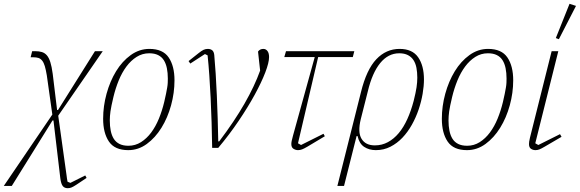

<svg xmlns="http://www.w3.org/2000/svg" viewBox="-93 -777 3047 1009"><path d="M182 -175 153 -381Q148 -411 142.5 -429.5Q137 -448 128.5 -458.5Q120 -469 109 -472.5Q98 -476 82 -476H68L76 -508H93Q112 -508 127 -503.5Q142 -499 153 -486.5Q164 -474 171.5 -450.5Q179 -427 184 -389L207 -199H212L406 -508H447L213 -169L257 146Q258 153 259 161.5Q260 170 262 178L277 184L355 145L362 158L308 194Q291 205 282 208.5Q273 212 263 212Q246 212 237 201Q228 190 224 160L188 -144H183L-31 200H-73Z M582 -11Q618 -11 648 -30Q678 -49 701.5 -80.5Q725 -112 742 -153.5Q759 -195 770 -241Q776 -266 779.5 -284Q783 -302 785.5 -316Q788 -330 788.5 -341.5Q789 -353 789 -364Q789 -394 784 -418.5Q779 -443 768 -460.5Q757 -478 738 -487.5Q719 -497 691 -497Q655 -497 625 -478Q595 -459 571.5 -427.5Q548 -396 531 -354.5Q514 -313 503 -267Q491 -217 487.5 -191.5Q484 -166 484 -144Q484 -114 489 -89.5Q494 -65 505 -47.5Q516 -30 535 -20.5Q554 -11 582 -11ZM581 12Q510 12 479.5 -33Q449 -78 449 -153Q449 -219 467 -284.5Q485 -350 517 -402.5Q549 -455 594 -487.5Q639 -520 692 -520Q763 -520 793.5 -475Q824 -430 824 -355Q824 -289 806 -223.5Q788 -158 755.5 -105.5Q723 -53 678.5 -20.5Q634 12 581 12Z M1022 0Q1021 -67 1019 -133.5Q1017 -200 1014 -262Q1011 -324 1007 -381Q1003 -438 998 -486L984 -493L907 -443L898 -456L951 -498Q967 -511 977.5 -515.5Q988 -520 999 -520Q1013 -520 1022 -513Q1031 -506 1033 -488Q1037 -444 1040.5 -389.5Q1044 -335 1046.5 -276Q1049 -217 1051 -155Q1053 -93 1054 -34H1059Q1139 -140 1192 -232.5Q1245 -325 1274 -406L1263 -506Q1273 -520 1291 -520Q1304 -520 1312.5 -509Q1321 -498 1321 -477Q1321 -448 1301 -396Q1281 -344 1245.5 -279Q1210 -214 1161 -141.5Q1112 -69 1054 0Z M1410 -508H1769L1761 -477H1579L1473 -24L1489 -15L1607 -74L1614 -61L1522 -6Q1505 4 1494.5 8Q1484 12 1473 12Q1461 12 1449.5 5Q1438 -2 1438 -20Q1438 -27 1440 -37Q1442 -47 1447 -65L1561 -477H1401Z M1804 -293Q1833 -411 1884.5 -465.5Q1936 -520 2007 -520Q2074 -520 2104.5 -476Q2135 -432 2135 -359Q2135 -325 2128 -284Q2121 -243 2107 -201.5Q2093 -160 2071.5 -121.5Q2050 -83 2022 -53.5Q1994 -24 1959 -6Q1924 12 1882 12Q1847 12 1821 -5Q1795 -22 1786 -62H1781L1715 200H1680ZM1877 -13Q1914 -13 1945.5 -30Q1977 -47 2002.5 -77.5Q2028 -108 2047.5 -151Q2067 -194 2081 -247Q2092 -291 2096 -318Q2100 -345 2100 -369Q2100 -397 2095.5 -420.5Q2091 -444 2080 -461Q2069 -478 2050.5 -487.5Q2032 -497 2005 -497Q1947 -497 1905 -445.5Q1863 -394 1840 -297L1803 -151Q1786 -82 1807 -47.5Q1828 -13 1877 -13Z M2362 -11Q2398 -11 2428 -30Q2458 -49 2481.5 -80.5Q2505 -112 2522 -153.5Q2539 -195 2550 -241Q2556 -266 2559.5 -284Q2563 -302 2565.5 -316Q2568 -330 2568.5 -341.5Q2569 -353 2569 -364Q2569 -394 2564 -418.5Q2559 -443 2548 -460.5Q2537 -478 2518 -487.5Q2499 -497 2471 -497Q2435 -497 2405 -478Q2375 -459 2351.5 -427.5Q2328 -396 2311 -354.5Q2294 -313 2283 -267Q2271 -217 2267.5 -191.5Q2264 -166 2264 -144Q2264 -114 2269 -89.5Q2274 -65 2285 -47.5Q2296 -30 2315 -20.5Q2334 -11 2362 -11ZM2361 12Q2290 12 2259.5 -33Q2229 -78 2229 -153Q2229 -219 2247 -284.5Q2265 -350 2297 -402.5Q2329 -455 2374 -487.5Q2419 -520 2472 -520Q2543 -520 2573.5 -475Q2604 -430 2604 -355Q2604 -289 2586 -223.5Q2568 -158 2535.5 -105.5Q2503 -53 2458.5 -20.5Q2414 12 2361 12Z M2858 -58 2769 -6Q2752 4 2742 8Q2732 12 2721 12Q2708 12 2697.5 5Q2687 -2 2687 -20Q2687 -25 2688 -33Q2689 -41 2692 -53L2806 -508H2841L2720 -24L2736 -15L2850 -72ZM2900 -757 2934 -746 2844 -571 2828 -577Z"/></svg>

Font: IBM Plex Serif ExtLt
Style: Italic
Weight: 200
Italic angle: -14°
Designer: Mike Abbink, Paul van der Laan, Pieter van Rosmalen
Foundry: Bold Monday
Version: Version 3.001